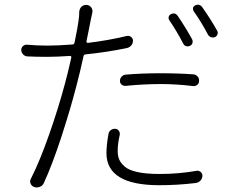

<svg xmlns="http://www.w3.org/2000/svg" viewBox="-20 -785 1004 834"><path d="M814.5 -614.3Q818.4 -606.4 815.9 -598.1Q813.5 -589.8 805.2 -585.9Q796.9 -582 788.6 -584.5Q780.3 -586.9 776.4 -594.7Q748 -649.4 714.8 -698.2Q710.9 -705.1 712.9 -712.4Q714.8 -719.7 722.7 -723.6Q728.5 -726.6 734.4 -726.6Q745.1 -726.6 752.9 -714.8Q787.1 -664.1 814.5 -614.3ZM526.4 -412.1Q515.6 -411.1 508.3 -417.5Q501 -423.8 501 -433.6Q501 -444.3 508.3 -452.1Q515.6 -460 526.4 -460.9Q596.7 -466.8 675.8 -466.8Q759.8 -466.8 821.3 -461.9Q831.1 -460.9 838.4 -452.6Q845.7 -444.3 844.7 -433.6Q844.7 -422.9 836.9 -416.5Q829.1 -410.2 819.3 -411.1Q745.1 -419.9 679.7 -419.9Q606.4 -419.9 526.4 -412.1ZM531.2 -628.9Q541 -630.9 549.3 -624.5Q557.6 -618.2 557.6 -608.4Q557.6 -596.7 550.3 -587.9Q543 -579.1 531.2 -576.2Q440.4 -557.6 351.6 -548.8Q343.8 -547.9 342.8 -541Q329.1 -477.5 312.5 -414.1Q286.1 -311.5 246.6 -190.4Q207 -69.3 170.9 8.8Q166 21.5 153.3 26.4Q146.5 29.3 139.6 29.3Q134.8 29.3 128.9 27.3Q117.2 23.4 112.8 12.2Q108.4 1 114.3 -8.8Q153.3 -85.9 193.8 -201.7Q234.4 -317.4 262.7 -423.8Q275.4 -470.7 290 -536.1Q290 -538.1 288.6 -540.5Q287.1 -543 284.2 -542Q225.6 -538.1 185.5 -538.1Q136.7 -538.1 98.6 -540Q87.9 -541 80.1 -548.8Q72.3 -557.6 72.3 -568.4Q72.3 -578.1 80.1 -585Q87.9 -591.8 97.7 -590.8Q136.7 -586.9 187.5 -586.9Q230.5 -586.9 294.9 -591.8Q301.8 -591.8 303.7 -599.6Q317.4 -665 321.3 -696.3Q324.2 -714.8 324.2 -733.4Q325.2 -747.1 334 -755.9Q342.8 -763.7 353.5 -763.7Q354.5 -763.7 356.4 -763.7Q369.1 -762.7 376.5 -752.4Q383.8 -742.2 380.9 -729.5Q376 -707 373 -692.4Q370.1 -676.8 363.8 -645.5Q357.4 -614.3 355.5 -605.5Q355.5 -602.5 356.9 -600.6Q358.4 -598.6 361.3 -598.6Q456.1 -610.4 531.2 -628.9ZM451.2 -203.1Q453.1 -213.9 461.9 -220.2Q470.7 -226.6 481.4 -225.6Q491.2 -224.6 496.6 -216.3Q502 -208 500 -198.2Q491.2 -161.1 491.2 -129.9Q491.2 -108.4 497.6 -92.8Q503.9 -77.1 521.5 -61.5Q539.1 -45.9 577.1 -37.6Q615.2 -29.3 672.9 -29.3Q755.9 -29.3 834 -43Q843.8 -44.9 851.6 -38.1Q859.4 -31.2 859.4 -21.5Q858.4 -8.8 850.6 -0.5Q842.8 7.8 831.1 9.8Q752 19.5 671.9 19.5Q442.4 19.5 442.4 -120.1Q442.4 -154.3 451.2 -203.1ZM821.3 -736.3Q818.4 -741.2 818.4 -746.1Q818.4 -748 818.4 -751Q820.3 -757.8 828.1 -761.7Q834 -764.6 839.8 -764.6Q850.6 -764.6 858.4 -753.9Q894.5 -703.1 922.9 -652.3Q925.8 -647.5 925.8 -642.6Q925.8 -639.6 924.8 -635.7Q921.9 -627.9 914.1 -624Q909.2 -622.1 904.3 -622.1Q900.4 -622.1 897.5 -623Q888.7 -626 883.8 -633.8Q853.5 -691.4 821.3 -736.3Z"/></svg>

Font: Gen Jyuu Gothic P Light
Style: Regular
Weight: 200
Designer: [Source Han Sans]
Ryoko NISHIZUKA  (kana & ideographs); Paul D. Hunt (Latin, Greek & Cyrillic); Wenlong ZHANG  (bopomofo
Version: Version 1.002.20150607